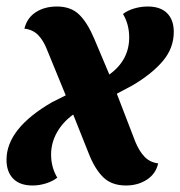

<svg xmlns="http://www.w3.org/2000/svg" viewBox="-43 -550 554 590"><path d="M32 -462Q40 -495 67 -512.5Q94 -530 132 -530Q175 -530 200.5 -505Q226 -480 247 -430L293 -321Q354 -365 354 -435Q354 -475 335 -507Q349 -518 369.5 -524Q390 -530 411 -530Q450 -530 470.5 -509.5Q491 -489 491 -452Q491 -402 457 -362Q423 -322 363 -287L316 -262L373 -114Q385 -85 401.5 -68Q418 -51 443 -48Q436 -16 408.5 2Q381 20 344 20Q300 20 274 -5.5Q248 -31 229 -80L182 -198Q150 -175 132 -143Q114 -111 114 -75Q114 -36 133 -4Q119 7 98.5 13.5Q78 20 57 20Q18 20 -2.5 -1Q-23 -22 -23 -59Q-23 -155 117 -236L159 -257L102 -396Q91 -425 74.5 -442Q58 -459 32 -462Z"/></svg>

Font: Sansita
Style: Bold Italic
Weight: 700
Italic angle: -11°
Designer: Pablo Cosgaya
Foundry: Omnibus-Type
Version: Version 1.006